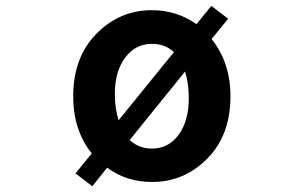

<svg xmlns="http://www.w3.org/2000/svg" viewBox="-20 -609 1040 657"><path d="M613.3 -364.3 423.8 -129.9Q455.1 -100.6 500 -100.6Q556.6 -100.6 591.3 -147.9Q626 -195.3 626 -272.5Q626 -323.2 613.3 -364.3ZM385.7 -197.3 575.2 -430.7Q544.9 -459 500 -459Q443.4 -459 408.2 -411.6Q373 -364.3 373 -288.1Q373 -238.3 385.7 -197.3ZM760.7 -544.9 704.1 -475.6Q768.6 -394.5 768.6 -279.3Q768.6 -146.5 689.5 -66.4Q610.4 13.7 500 13.7Q413.1 13.7 346.7 -35.2L295.9 28.3L238.3 -15.6L293.9 -84Q230.5 -163.1 230.5 -279.3Q230.5 -413.1 310.1 -493.7Q389.6 -574.2 500 -574.2Q584 -574.2 652.3 -526.4L703.1 -588.9Z"/></svg>

Font: Gen Shin Gothic Monospace Bold
Style: Bold
Weight: 700
Designer: [Source Han Sans]
Ryoko NISHIZUKA  (kana & ideographs); Paul D. Hunt (Latin, Greek & Cyrillic); Wenlong ZHANG  (bopomofo
Version: Version 1.002.20150607